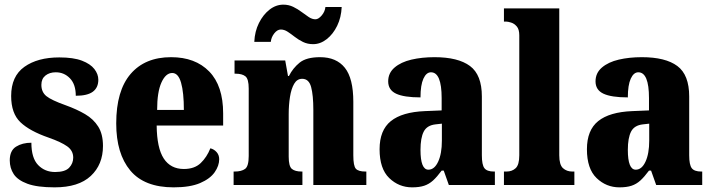

<svg xmlns="http://www.w3.org/2000/svg" viewBox="-20 -796 3063 826"><path d="M215 10Q140 10 98 -5.5Q56 -21 39 -47Q22 -73 22 -106Q22 -148 49 -165Q76 -182 115 -182Q115 -116 144 -86Q173 -56 217 -56Q260 -56 277.5 -74.5Q295 -93 295 -118Q295 -148 269 -166.5Q243 -185 189 -204Q108 -232 68 -270Q28 -308 28 -383Q28 -468 85 -508.5Q142 -549 235 -549Q296 -549 332.5 -535Q369 -521 386 -499Q403 -477 403 -453Q403 -419 379.5 -401.5Q356 -384 306 -384Q306 -433 281 -459Q256 -485 220 -485Q193 -485 175.5 -471Q158 -457 158 -431Q158 -400 179.5 -382.5Q201 -365 263 -343Q310 -326 346 -305Q382 -284 402.5 -251.5Q423 -219 423 -168Q423 -88 370.5 -39Q318 10 215 10Z M727 10Q601 10 540.5 -62.5Q480 -135 480 -265Q480 -406 542 -478Q604 -550 716 -550Q820 -550 880 -488.5Q940 -427 940 -308V-256H654Q655 -159 684.5 -114Q714 -69 771 -69Q817 -69 843.5 -94.5Q870 -120 885 -158Q901 -154 912 -141.5Q923 -129 923 -111Q923 -83 903.5 -55Q884 -27 841 -8.5Q798 10 727 10ZM771 -323Q771 -398 759 -440Q747 -482 721 -482Q693 -482 674.5 -441Q656 -400 656 -323Z M985 0V-58H989Q1019 -58 1034.5 -69.5Q1050 -81 1050 -125V-415Q1050 -456 1036 -467.5Q1022 -479 993 -479H989V-536H1207L1219 -469H1223Q1240 -503 1269 -526.5Q1298 -550 1357 -550Q1427 -550 1463.5 -504.5Q1500 -459 1500 -358V-128Q1500 -82 1511 -70Q1522 -58 1552 -58H1556V0H1328V-323Q1328 -386 1318.5 -421.5Q1309 -457 1280 -457Q1258 -457 1245.5 -435.5Q1233 -414 1227.5 -379Q1222 -344 1222 -305V-122Q1222 -81 1235.5 -69.5Q1249 -58 1278 -58H1281V0ZM1327 -606Q1303 -606 1283.5 -615.5Q1264 -625 1248 -637.5Q1232 -650 1217.5 -659.5Q1203 -669 1188 -669Q1173 -669 1160 -652.5Q1147 -636 1145 -616H1074Q1076 -661 1094 -697Q1112 -733 1139.5 -754.5Q1167 -776 1199 -776Q1222 -776 1241.5 -766.5Q1261 -757 1277.5 -744.5Q1294 -732 1308.5 -722.5Q1323 -713 1337 -713Q1350 -713 1364 -729.5Q1378 -746 1380 -766H1450Q1448 -721 1430.5 -685Q1413 -649 1385.5 -627.5Q1358 -606 1327 -606Z M1753 10Q1696 10 1654.5 -30Q1613 -70 1613 -154Q1613 -236 1661.5 -275Q1710 -314 1808 -318L1880 -321V-374Q1880 -485 1834 -485Q1814 -485 1801.5 -457.5Q1789 -430 1789 -377Q1718 -377 1684 -393Q1650 -409 1650 -446Q1650 -482 1677.5 -505.5Q1705 -529 1750 -539.5Q1795 -550 1849 -550Q1951 -550 2002 -512Q2053 -474 2053 -381V-128Q2053 -87 2064 -72.5Q2075 -58 2105 -58H2109V0H1911L1889 -62H1880Q1860 -35 1843 -19.5Q1826 -4 1805 3Q1784 10 1753 10ZM1823 -66Q1849 -66 1865 -100.5Q1881 -135 1881 -191V-264L1854 -261Q1817 -257 1803 -230Q1789 -203 1789 -151Q1789 -66 1823 -66Z M2148 0V-58H2159Q2183 -58 2198.5 -72.5Q2214 -87 2214 -128V-644Q2214 -670 2203 -682.5Q2192 -695 2178.5 -699Q2165 -703 2159 -703H2148V-760H2386V-128Q2386 -87 2402 -72.5Q2418 -58 2442 -58H2451V0Z M2645 10Q2588 10 2546.5 -30Q2505 -70 2505 -154Q2505 -236 2553.5 -275Q2602 -314 2700 -318L2772 -321V-374Q2772 -485 2726 -485Q2706 -485 2693.5 -457.5Q2681 -430 2681 -377Q2610 -377 2576 -393Q2542 -409 2542 -446Q2542 -482 2569.5 -505.5Q2597 -529 2642 -539.5Q2687 -550 2741 -550Q2843 -550 2894 -512Q2945 -474 2945 -381V-128Q2945 -87 2956 -72.5Q2967 -58 2997 -58H3001V0H2803L2781 -62H2772Q2752 -35 2735 -19.5Q2718 -4 2697 3Q2676 10 2645 10ZM2715 -66Q2741 -66 2757 -100.5Q2773 -135 2773 -191V-264L2746 -261Q2709 -257 2695 -230Q2681 -203 2681 -151Q2681 -66 2715 -66Z"/></svg>

Font: Noto Serif Thai Condensed Black
Style: Regular
Weight: 900
Width: 3
Designer: Monotype Design Team
Foundry: Monotype Imaging Inc.
Version: Version 2.002; ttfautohint (v1.8.4.7-5d5b)